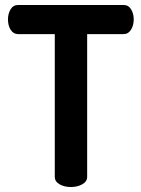

<svg xmlns="http://www.w3.org/2000/svg" viewBox="-20 -751 568 771"><path d="M517 -673Q517 -649 506 -631.5Q495 -614 476 -614H330V-41Q330 -22 310.5 -11Q291 0 265 0Q238 0 219 -11Q200 -22 200 -41V-614H53Q34 -614 23 -631Q12 -648 12 -673Q12 -696 22.5 -713.5Q33 -731 53 -731H476Q496 -731 506.5 -713.5Q517 -696 517 -673Z"/></svg>

Font: Dosis
Style: Regular
Weight: 400
Designer: Edgar Tolentino, Pablo Impallari, Igino Marini
Foundry: Edgar Tolentino, Pablo Impallari, Igino Marini
Version: Version 1.007;Glyphs 3.1.1 (3134)